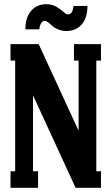

<svg xmlns="http://www.w3.org/2000/svg" viewBox="-20 -889 528 909"><path d="M293.9 -742.2Q272.9 -742.2 255.1 -749.8Q237.3 -757.3 228 -766.1Q218.8 -774.9 209 -782.5Q199.2 -790 191.9 -790Q171.4 -790 166 -750H100.1Q100.1 -805.7 127 -837.4Q153.8 -869.1 200.2 -869.1Q226.6 -869.1 247.1 -856.9Q267.6 -844.7 280.5 -832.8Q293.5 -820.8 300.8 -820.8Q312.5 -820.8 318.8 -829.6Q325.2 -838.4 328.1 -860.8H394Q394 -805.2 367.2 -773.7Q340.3 -742.2 293.9 -742.2ZM160.2 0H29.8V-78.1H51.8V-602.1H29.8V-680.2H163.1L352.1 -270V-602.1H330.1V-680.2H458V-602.1H436V-78.1H458V0H337.9L136.2 -438V-78.1H160.2Z"/></svg>

Font: Margherita Black
Style: Regular
Weight: 900
Designer: James Puckett
Foundry: Dunwich Type Founders
Version: Version 1.008;hotconv 1.0.109;makeotfexe 2.5.65596